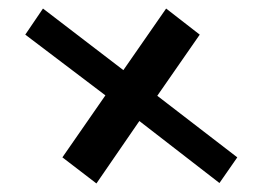

<svg xmlns="http://www.w3.org/2000/svg" viewBox="-20 -564 614 449"><path d="M368.5 -544 268.5 -400 80.5 -544 39.1 -483 226.5 -341 125.9 -196 205.5 -135 305.9 -281 493.2 -136 534.9 -196 347.8 -340 447.1 -483Z"/></svg>

Font: Din Kursivschrift
Style: LeftEng
Weight: 400
Version: Version 1.089